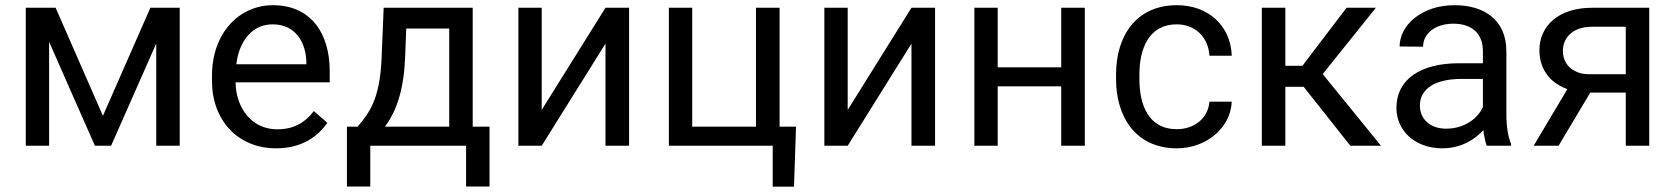

<svg xmlns="http://www.w3.org/2000/svg" viewBox="-20 -558 6411 735"><path d="M374 -114.7 192.9 -528.3H78.6V0H168V-397.9L343.3 0H405.3L578.1 -391.6V0H668V-528.3H555.7Z M1036.6 9.8C1137.7 9.8 1197.8 -37.1 1232.9 -87.9L1181.6 -132.8C1146.5 -86.9 1102.5 -63 1041.5 -63C967.3 -63 915 -109.4 893.1 -174.8C885.7 -195.8 882.3 -218.8 881.8 -242.7H1242.2V-285.2C1242.2 -432.6 1168.9 -538.1 1024.4 -538.1C897.5 -538.1 791.5 -433.6 791.5 -267.6V-247.1C791.5 -99.6 889.2 9.8 1036.6 9.8ZM891.6 -349.1C912.1 -421.4 958.5 -464.8 1024.4 -464.8C1112.3 -464.8 1151.4 -394 1152.8 -319.8V-312H884.8C886.2 -325.2 888.7 -337.4 891.6 -349.1Z M1448.7 -528.3 1440.9 -337.9C1434.6 -179.2 1394.5 -126.5 1349.1 -73.2H1308.1V156.2H1397.5V0H1764.2V156.2H1854V-73.2H1789.6V-528.3ZM1476.1 -107.9C1506.3 -160.6 1526.9 -234.4 1530.8 -337.9L1535.2 -448.7H1699.7V-73.2H1453.6C1461.4 -83.5 1468.8 -95.2 1476.1 -107.9Z M2053.7 -137.2V-528.3H1964.4V0H2053.7L2297.9 -391.1V0H2388.2V-528.3H2297.9Z M2540.5 0H2938V156.7H3019.5L3027.3 -73.2H2964.4V-528.3H2874V-73.2H2629.9V-528.3H2540.5Z M3225.1 -137.2V-528.3H3135.7V0H3225.1L3469.2 -391.1V0H3559.6V-528.3H3469.2Z M3799.3 -528.3H3710V0H3799.3V-227.5H4042.5V0H4132.8V-528.3H4042.5V-300.3H3799.3Z M4484.9 -63.5C4376 -63.5 4341.8 -157.2 4341.8 -254.9V-273.4C4341.8 -370.1 4377 -464.8 4484.9 -464.8C4556.2 -464.8 4606 -414.6 4609.9 -344.7H4695.3C4691.4 -459.5 4605.5 -538.1 4485.4 -538.1C4329.1 -538.1 4252.4 -419.9 4252.4 -273.4V-254.9C4252.4 -108.4 4329.6 9.8 4485.4 9.8C4597.7 9.8 4691.4 -68.8 4695.3 -168.9H4609.9C4604.5 -104 4550.8 -63.5 4484.9 -63.5Z M4900.4 -528.3H4810.5V0H4900.4V-225.6H4970.7L5149.4 0H5266.6L5043.5 -274.4L5247.1 -528.3H5134.8L4965.8 -306.2H4900.4Z M5660.2 -44.9C5663.6 -27.8 5667 -11.7 5671.4 0H5764.6V-7.3C5752.9 -34.2 5746.6 -75.7 5746.6 -116.2V-361.3C5746.6 -480 5664.1 -538.1 5548.3 -538.1C5420.9 -538.1 5337.9 -460.4 5337.9 -379.9L5427.7 -379.4C5427.7 -429.2 5474.1 -467.3 5543.5 -467.3C5617.7 -467.3 5656.7 -426.8 5656.7 -362.3V-315.9H5565.9C5416.5 -315.9 5325.7 -253.4 5325.7 -145C5325.7 -57.1 5397.5 9.8 5501.5 9.8C5559.6 9.8 5604 -11.7 5637.2 -39.6C5645 -45.9 5652.3 -52.7 5658.7 -60.1C5659.2 -55.2 5659.7 -50.3 5660.2 -44.9ZM5650.4 -136.2C5627.4 -97.2 5578.6 -65.4 5516.1 -65.4C5452.1 -65.4 5415.5 -104.5 5415.5 -153.8C5415.5 -218.3 5473.6 -255.9 5575.7 -255.9H5656.7V-147.9C5654.8 -144 5652.8 -140.1 5650.4 -136.2Z M6074.7 -528.3C5946.8 -528.3 5873 -459.5 5873 -365.2C5873 -318.8 5890.1 -278.8 5922.9 -249.5C5939 -235.8 5958 -225.1 5980 -216.8L5851.1 0H5946.3L6067.9 -203.6H6203.6V0H6293.5V-528.3ZM6018.6 -281.7C5979 -297.4 5962.9 -329.1 5962.9 -363.3C5962.9 -410.2 5996.6 -455.6 6074.7 -455.6H6203.6V-273.9H6064.5C6046.4 -273.9 6031.2 -276.4 6018.6 -281.7Z"/></svg>

Font: Bert Sans
Style: Regular
Weight: 400
Designer: Christian Robertson (Google), Cristiano Sobral
Foundry: Google, Cristiano Sobral
Version: Version 3.101